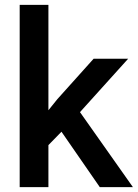

<svg xmlns="http://www.w3.org/2000/svg" viewBox="-20 -770 567 790"><path d="M390.6 0 232.9 -228 179.2 -172.9V0H61V-750H179.2V-316.4L215.8 -361.8L365.2 -528.3H507.3L309.1 -308.6L526.9 0Z"/></svg>

Font: Vazirmatn FD Medium
Style: Regular
Weight: 500
Designer: Saber Rastikerdar
Foundry: Saber Rastikerdar
Version: Version 33.003